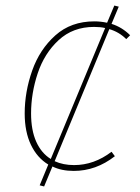

<svg xmlns="http://www.w3.org/2000/svg" viewBox="-20 -606 504 692"><path d="M374 -501 177 -25Q208 -11 247 -11Q319 -11 382 -59L394 -43Q326 10 246 10Q201 10 169 -6L139 66L123 62L154 -13Q114 -37 91.5 -84Q69 -131 69 -197Q69 -275 96 -351.5Q123 -428 179.5 -478.5Q236 -529 320 -529Q343 -529 366 -524L392 -586L408 -582L382 -520Q420 -508 449 -479L435 -465Q409 -491 374 -501ZM359 -505Q342 -509 319 -509Q243 -509 191.5 -461.5Q140 -414 116 -342Q92 -270 92 -197Q92 -137 110.5 -95.5Q129 -54 163 -33Z"/></svg>

Font: Fira Sans Thin
Style: Italic
Weight: 250
Italic angle: -8°
Designer: Carrois Corporate & Edenspiekermann AG
Foundry: Carrois Corporate GbR & Edenspiekermann AG
Version: Version 4.203